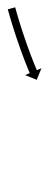

<svg xmlns="http://www.w3.org/2000/svg" viewBox="162 -292 128 501"><g transform="rotate(90 226.5 -42.0)"><path d="M-2.6 -17.7C-3.2 -17.5 -3.8 -17.3 -4.4 -17.2L0.8 2.2C1.4 2 2 1.8 2.6 1.7L2.6 1.7L2.6 1.7C4.4 1.2 6.2 0.7 8 0.2L8 0.2L8 0.2C10.8 -0.6 13.6 -1.4 16.3 -2.2L16.4 -2.2L16.4 -2.2C20 -3.2 23.6 -4.3 27.2 -5.4L27.2 -5.4L27.2 -5.4C31.4 -6.6 35.7 -7.9 39.9 -9.2L39.9 -9.2L40 -9.2C44.7 -10.7 49.4 -12.2 54.2 -13.7L54.2 -13.7L54.2 -13.7C59.2 -15.3 64.3 -16.9 69.3 -18.6L69.3 -18.6L69.3 -18.6C74.5 -20.3 79.7 -22.1 84.9 -23.8L84.9 -23.8L84.9 -23.9C90.1 -25.6 95.3 -27.4 100.4 -29.3L100.5 -29.3L100.5 -29.3C105.5 -31.1 110.4 -32.9 115.4 -34.7L115.4 -34.7L115.4 -34.7C120.1 -36.4 124.7 -38.2 129.4 -39.9L129.4 -39.9L129.4 -39.9C133.5 -41.5 137.7 -43.1 141.8 -44.7L141.8 -44.7L141.8 -44.7C145.3 -46.1 148.8 -47.5 152.3 -48.9L152.3 -48.9L152.3 -48.9C155 -50 157.7 -51.1 160.3 -52.2L160.3 -52.2L160.3 -52.2C162.1 -52.9 163.8 -53.6 165.5 -54.4L165.5 -54.4L165.5 -54.4C166.1 -54.6 166.7 -54.9 167.3 -55.1L172.4 -43L184.8 -73.3L154.4 -85.7L159.6 -73.6C159 -73.3 158.4 -73.1 157.8 -72.8L157.8 -72.8L157.8 -72.8C156.1 -72.1 154.4 -71.4 152.7 -70.7L152.7 -70.7L152.7 -70.7C150.1 -69.6 147.4 -68.5 144.8 -67.5L144.8 -67.5L144.8 -67.5C141.4 -66.1 137.9 -64.7 134.5 -63.3L134.5 -63.4L134.5 -63.4C130.4 -61.8 126.3 -60.2 122.2 -58.6L122.3 -58.6L122.3 -58.6C117.7 -56.9 113.1 -55.2 108.5 -53.5L108.5 -53.5L108.5 -53.5C103.6 -51.7 98.7 -49.9 93.7 -48.1L93.8 -48.1L93.8 -48.1C88.7 -46.3 83.5 -44.5 78.4 -42.8L78.4 -42.8L78.5 -42.8C73.3 -41 68.2 -39.3 63 -37.6L63.1 -37.6L63.1 -37.6C58.1 -36 53.1 -34.3 48.1 -32.7L48.1 -32.7L48.1 -32.7C43.4 -31.3 38.7 -29.8 34 -28.3L34.1 -28.3L34.1 -28.3C29.9 -27.1 25.7 -25.8 21.5 -24.5L21.5 -24.5L21.5 -24.5C17.9 -23.5 14.4 -22.4 10.8 -21.4L10.8 -21.4L10.8 -21.4C8.1 -20.6 5.4 -19.9 2.6 -19.1L2.6 -19.1L2.6 -19.1C0.9 -18.6 -0.9 -18.1 -2.6 -17.6L-2.6 -17.6Z"/></g></svg>

Font: FRB American Cursive Just Arrows Semibold
Style: Italic
Weight: 600
Italic angle: -25°
Version: Version 2.0;Modular Font Editor K font №1